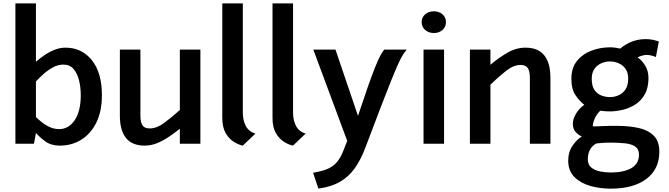

<svg xmlns="http://www.w3.org/2000/svg" viewBox="-20 -840 3908 1122"><path d="M329.5 11Q279 11 245.5 -13.2Q212 -37.5 190 -63.5L178.5 0H70V-820H190V-479Q210 -497 237.8 -516.2Q265.5 -535.5 297.5 -548.5Q329.5 -561.5 362.5 -561.5Q457.5 -561.5 516.5 -488.8Q575.5 -416 575.5 -283.5Q575.5 -190 543.2 -124.2Q511 -58.5 455.2 -23.8Q399.5 11 329.5 11ZM325.5 -85.5Q381.5 -85.5 416.8 -138.2Q452 -191 452 -283.5Q452 -329.5 442 -370.2Q432 -411 409.8 -436.8Q387.5 -462.5 351.5 -462.5Q319 -462.5 289.2 -446.2Q259.5 -430 234.2 -407.2Q209 -384.5 190 -364V-156Q223 -123.5 256.2 -104.5Q289.5 -85.5 325.5 -85.5Z M826 11Q751.5 11 716 -34Q680.5 -79 680.5 -163.5V-550H800.5V-166Q800.5 -124.5 813 -107Q825.5 -89.5 855 -89.5Q896 -89.5 940 -122.2Q984 -155 1031 -197V-550H1151V0H1031V-87.5Q1002 -64.5 968.8 -41.8Q935.5 -19 899.5 -4Q863.5 11 826 11Z M1398.5 11Q1374 6 1346.2 -11.2Q1318.5 -28.5 1298.8 -62.2Q1279 -96 1279 -151V-820H1399V-183Q1399 -136.5 1416.5 -103.8Q1434 -71 1472.5 -59Z M1692 11Q1667.5 6 1639.8 -11.2Q1612 -28.5 1592.2 -62.2Q1572.5 -96 1572.5 -151V-820H1692.5V-183Q1692.5 -136.5 1710 -103.8Q1727.5 -71 1766 -59Z M1840.5 262 1809.5 169.5Q1857 161.5 1889.8 148.8Q1922.5 136 1945 111.8Q1967.5 87.5 1985 44.5L2009 -17L1811 -550H1940.5L2072 -163Q2106.5 -267 2130.8 -336Q2155 -405 2172 -447Q2189 -489 2201.5 -512.5Q2214 -536 2225 -550H2357Q2345.5 -537 2333.2 -517.2Q2321 -497.5 2304.8 -461.5Q2288.5 -425.5 2264 -364.5Q2239.5 -303.5 2203.5 -209.8Q2167.5 -116 2116 20.5Q2089.5 91.5 2054.2 141.8Q2019 192 1967.5 222Q1916 252 1840.5 262Z M2516 -647Q2485 -647 2464.5 -665Q2444 -683 2444 -711Q2444 -738.5 2464.5 -756.2Q2485 -774 2516 -774Q2545.5 -774 2565.8 -756.2Q2586 -738.5 2586 -711Q2586 -682.5 2565.8 -664.8Q2545.5 -647 2516 -647ZM2455 0V-550H2575V0Z M2726 0V-550H2846V-461.5Q2889.5 -499 2942.2 -530.2Q2995 -561.5 3051 -561.5Q3125 -561.5 3160.8 -516.2Q3196.5 -471 3196.5 -387V0H3076.5V-384.5Q3076.5 -425.5 3063.8 -443Q3051 -460.5 3022 -460.5Q2981 -460.5 2936.8 -425.5Q2892.5 -390.5 2846 -345.5V0Z M3548.5 262.5Q3485.5 262.5 3428.8 246.2Q3372 230 3336.2 194Q3300.5 158 3300.5 99.5Q3300.5 46.5 3326.8 9.8Q3353 -27 3380 -42Q3360 -51.5 3343.8 -68.8Q3327.5 -86 3327.5 -118Q3327.5 -146 3347.2 -177.5Q3367 -209 3394.5 -227.5Q3367 -248.5 3343 -283.8Q3319 -319 3319 -379.5Q3319 -444.5 3352.5 -485Q3386 -525.5 3437.8 -544.5Q3489.5 -563.5 3544.5 -563.5Q3560.5 -563.5 3575.2 -561.5Q3590 -559.5 3604 -556Q3670.5 -611.5 3754 -611.5Q3774.5 -611.5 3794.2 -607.5Q3814 -603.5 3830 -597.5L3813 -507Q3782.5 -519 3758.5 -519Q3747.5 -519 3732.5 -515Q3717.5 -511 3705.5 -504.5Q3728 -491 3748.8 -459.2Q3769.5 -427.5 3769.5 -384Q3769.5 -326.5 3748 -288.8Q3726.5 -251 3692.2 -229.2Q3658 -207.5 3618.8 -198.2Q3579.5 -189 3544.5 -189Q3532.5 -189 3516.8 -190Q3501 -191 3487.5 -193Q3465 -171 3454.5 -145Q3444 -119 3444 -102Q3454.5 -100.5 3494.2 -102.8Q3534 -105 3593 -104.5Q3658 -104 3712.5 -92Q3767 -80 3800 -47.5Q3833 -15 3833 47Q3833 148 3757.8 205.2Q3682.5 262.5 3548.5 262.5ZM3544.5 -272.5Q3570 -272.5 3594.5 -283Q3619 -293.5 3635 -317.2Q3651 -341 3651 -381Q3651 -416 3635.2 -438Q3619.5 -460 3595 -470.5Q3570.5 -481 3544.5 -481Q3519 -481 3494.5 -470.5Q3470 -460 3454 -437.8Q3438 -415.5 3438 -379Q3438 -336.5 3454.5 -313.5Q3471 -290.5 3495.5 -281.5Q3520 -272.5 3544.5 -272.5ZM3549 168Q3624 168 3669 142.8Q3714 117.5 3714 63.5Q3714 31 3692 16.2Q3670 1.5 3632.5 -2.5Q3595 -6.5 3548.5 -6.5Q3520.5 -6.5 3498.8 -4.8Q3477 -3 3466.5 -2Q3444 8 3429.5 31.8Q3415 55.5 3415 92Q3415 122 3434.8 138.5Q3454.5 155 3485.2 161.5Q3516 168 3549 168Z"/></svg>

Font: Junction SemiBold
Style: Regular
Weight: 600
Designer: Caroline Hadilaksono
Foundry: Caroline Hadilaksono, Tyler Finck, The League of Moveable Type
Version: Version 2.000; ttfautohint (v1.8.3)